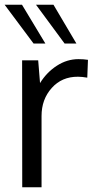

<svg xmlns="http://www.w3.org/2000/svg" viewBox="-21 -790 406 810"><path d="M251.5 -606.4 130.9 -770H204.6L301.3 -606.4ZM120.6 -606.4 -1.5 -770H71.8L170.4 -606.4ZM310.1 -540.5Q332 -540.5 350.1 -537.6L347.2 -462.4Q324.7 -466.3 308.1 -466.3Q240.2 -466.8 197.3 -418.9Q154.3 -371.1 154.3 -300.8V0H72.8Q72.3 -493.2 72.3 -535.6H140.1L147.9 -439.5Q175.8 -484.9 218.8 -512.7Q261.7 -540.5 310.1 -540.5Z"/></svg>

Font: Oxygen-Regular
Style: Regular
Weight: 400
Designer: Vernon Adams
Foundry: Vernon Adams
Version: Version Release 0.2.3 webfont; ttfautohint (v0.93.3-1d66) -l